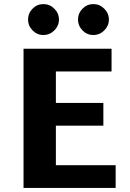

<svg xmlns="http://www.w3.org/2000/svg" viewBox="-20 -918 637 938"><path d="M95 0ZM545 -111V0H95V-680H525V-569H253V-415H485V-304H253V-111ZM117 -822Q117 -853 139 -875.5Q161 -898 192 -898Q223 -898 245.5 -875.5Q268 -853 268 -822Q268 -792 245.5 -769.5Q223 -747 192 -747Q161 -747 139 -769.5Q117 -792 117 -822ZM361 -822Q361 -853 383 -875.5Q405 -898 436 -898Q467 -898 489.5 -875.5Q512 -853 512 -822Q512 -792 489.5 -769.5Q467 -747 436 -747Q405 -747 383 -769.5Q361 -792 361 -822Z"/></svg>

Font: Martel Sans ExtraBold
Style: Regular
Weight: 800
Designer: Dan Reynolds and Mathieu Réguer
Foundry: Dan Reynolds and Mathieu Réguer
Version: Version 1.002; ttfautohint (v1.1) -l 5 -r 5 -G 72 -x 0 -D la